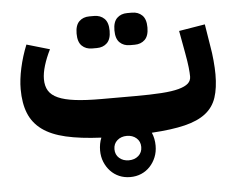

<svg xmlns="http://www.w3.org/2000/svg" viewBox="-50 -556 982 799"><g transform="rotate(-5 441.5 -156.5)"><path d="M463 184Q438 184 417 175Q396 166 380.5 149.5Q365 133 356 111Q347 89 347 63Q347 49 349.5 35.5Q352 22 357 10Q270 6 209.5 -8Q149 -22 111.5 -49.5Q74 -77 57 -119Q40 -161 40 -220Q40 -260 50.5 -308Q61 -356 80 -403L176 -375Q159 -341 149.5 -309.5Q140 -278 140 -253Q140 -224 152 -204.5Q164 -185 191 -173Q218 -161 262 -155.5Q306 -150 371 -150H511Q577 -150 622 -153Q667 -156 694.5 -163.5Q722 -171 734.5 -182.5Q747 -194 747 -211Q747 -226 744.5 -249.5Q742 -273 735 -311L718 -404L827 -422L842 -329Q847 -302 850 -269Q853 -236 853 -211Q853 -154 840 -114.5Q827 -75 794.5 -49.5Q762 -24 707 -10.5Q652 3 568 8Q579 33 579 63Q579 89 570 111Q561 133 545.5 149.5Q530 166 509 175Q488 184 463 184ZM351 -363Q325 -363 308.5 -379Q292 -395 292 -430Q292 -465 308.5 -481Q325 -497 351 -497H371Q397 -497 413.5 -481Q430 -465 430 -430Q430 -395 413.5 -379Q397 -363 371 -363ZM509 -363Q483 -363 466.5 -379Q450 -395 450 -430Q450 -465 466.5 -481Q483 -497 509 -497H529Q555 -497 571.5 -481Q588 -465 588 -430Q588 -395 571.5 -379Q555 -363 529 -363ZM463 114Q487 114 503 100Q519 86 519 63Q519 40 503 26Q487 12 463 12Q439 12 423 26Q407 40 407 63Q407 86 423 100Q439 114 463 114Z"/></g></svg>

Font: IBM Plex Sans Arabic
Style: Bold
Weight: 700
Designer: Mike Abbink, Paul van der Laan, Pieter van Rosmalen, Wael Morcos, Khajak Apelian
Foundry: Bold Monday
Version: Version 1.2